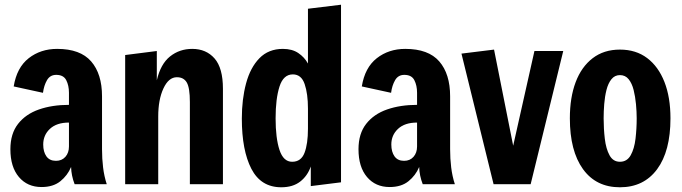

<svg xmlns="http://www.w3.org/2000/svg" viewBox="-20 -780 2889 813"><path d="M156 12Q96 12 60 -30.5Q24 -73 24 -148Q24 -214 56.5 -255.5Q89 -297 145 -316.5Q201 -336 272 -336V-387Q272 -418 260.5 -440.5Q249 -463 218 -463Q192 -463 179 -440.5Q166 -418 162 -387L38 -414Q51 -494 101.5 -533.5Q152 -573 222 -573Q320 -573 366 -520Q412 -467 412 -372V-148Q412 -108 416.5 -71Q421 -34 432 0H296Q282 -36 281 -73Q266 -37 235.5 -12.5Q205 12 156 12ZM163 -168Q163 -137 176.5 -118Q190 -99 217 -99Q242 -99 257 -116Q272 -133 272 -160V-261Q220 -261 191.5 -234.5Q163 -208 163 -168Z M510 0V-547L644 -564V-440Q660 -509 700 -541Q740 -573 794 -573Q853 -573 888.5 -532.5Q924 -492 924 -404V0H784V-348Q784 -408 771 -430.5Q758 -453 729 -453Q694 -453 672 -405.5Q650 -358 650 -287V0Z M1171 13Q1085 13 1044.5 -65Q1004 -143 1004 -278Q1004 -360 1022 -427Q1040 -494 1078.5 -533.5Q1117 -573 1178 -573Q1217 -573 1243 -555.5Q1269 -538 1284 -511V-743L1424 -760V-8L1296 8V-75Q1282 -35 1251 -11Q1220 13 1171 13ZM1217 -95Q1255 -95 1269.5 -133Q1284 -171 1284 -235V-320Q1284 -383 1270 -424Q1256 -465 1220 -465Q1180 -465 1163.5 -413.5Q1147 -362 1147 -279Q1147 -195 1163.5 -145Q1180 -95 1217 -95Z M1630 12Q1570 12 1534 -30.5Q1498 -73 1498 -148Q1498 -214 1530.5 -255.5Q1563 -297 1619 -316.5Q1675 -336 1746 -336V-387Q1746 -418 1734.5 -440.5Q1723 -463 1692 -463Q1666 -463 1653 -440.5Q1640 -418 1636 -387L1512 -414Q1525 -494 1575.5 -533.5Q1626 -573 1696 -573Q1794 -573 1840 -520Q1886 -467 1886 -372V-148Q1886 -108 1890.5 -71Q1895 -34 1906 0H1770Q1756 -36 1755 -73Q1740 -37 1709.5 -12.5Q1679 12 1630 12ZM1637 -168Q1637 -137 1650.5 -118Q1664 -99 1691 -99Q1716 -99 1731 -116Q1746 -133 1746 -160V-261Q1694 -261 1665.5 -234.5Q1637 -208 1637 -168Z M2070 0 1934 -553 2072 -570 2153 -163 2243 -564H2365L2227 0Z M2605 13Q2504 13 2448.5 -64Q2393 -141 2393 -279Q2393 -367 2417.5 -432Q2442 -497 2489.5 -533.5Q2537 -570 2605 -570Q2673 -570 2720.5 -534Q2768 -498 2793.5 -433Q2819 -368 2819 -279Q2819 -140 2762.5 -63.5Q2706 13 2605 13ZM2605 -95Q2635 -95 2650.5 -122.5Q2666 -150 2671 -192.5Q2676 -235 2676 -279Q2676 -307 2673 -339Q2670 -371 2663 -399Q2656 -427 2642 -444.5Q2628 -462 2605 -462Q2583 -462 2569 -444.5Q2555 -427 2548 -399Q2541 -371 2538.5 -339.5Q2536 -308 2536 -279Q2536 -235 2541 -192.5Q2546 -150 2561 -122.5Q2576 -95 2605 -95Z"/></svg>

Font: Freeman
Style: Regular
Weight: 400
Designer: Vernon Adams, Aoife Mooney, Rodrigo Fuenzalida
Foundry: Rodrigo Fuenzalida
Version: Version 1.000; ttfautohint (v1.8.4.7-5d5b)